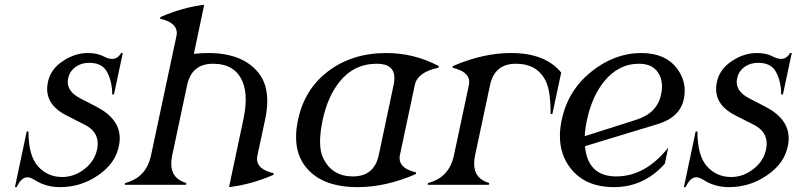

<svg xmlns="http://www.w3.org/2000/svg" viewBox="-20 -767 3307 797"><path d="M228.5 9.8Q171.4 9.8 125.5 -19Q106 -31.2 93.8 -31.2Q68.4 -31.2 49.3 9.8H42L90.8 -221.2H98.1Q98.1 -120.6 137.9 -76.4Q177.7 -32.2 238.3 -32.2Q290.5 -32.2 335 -68.8Q374 -101.1 383.3 -148.4Q385.7 -160.2 385.7 -170.4Q385.7 -222.2 331.5 -249.5L256.3 -287.6Q175.8 -328.1 175.8 -397.9Q175.8 -408.7 177.7 -419.9Q187.5 -480.5 245.1 -516.1Q293 -546.9 344.7 -546.9Q384.8 -546.9 411.6 -532.2Q429.7 -522.5 445.3 -522.5Q469.2 -522.5 482.4 -546.9H489.7L453.1 -375H445.8Q445.8 -426.8 425.3 -466.6Q404.8 -506.3 350.6 -506.3Q318.8 -506.3 295.9 -490.7Q268.6 -472.2 262.7 -439.9Q261.2 -433.1 261.2 -426.8Q261.2 -385.7 313 -358.9L380.9 -323.7Q477.1 -273.9 477.1 -192.4Q477.1 -179.7 474.6 -166.5Q461.4 -88.9 385.3 -38.1Q314.9 9.8 228.5 9.8Z M498 0 499.5 -7.3Q587.4 -29.8 606.9 -122.1L712.4 -617.2Q713.9 -624 713.9 -630.4Q713.9 -673.3 644.5 -689.5L646 -696.3Q739.3 -736.8 827.6 -747.1L784.7 -543.5Q814.5 -546.9 844.2 -546.9Q985.8 -546.9 1052.2 -465.8Q1089.4 -420.4 1089.4 -347.7Q1089.4 -311.5 1080.1 -268.6L1048.3 -120.1Q1046.9 -113.3 1046.9 -106.9Q1046.9 -64 1116.2 -47.9L1114.7 -41Q1022.5 -1 930.7 9.8L989.7 -268.6Q1000 -315.9 1000 -354Q1000 -396.5 987.3 -427.2Q956.1 -502.4 864.3 -502.4Q775.9 -502.4 756.8 -414.1L694.8 -122.1Q690.9 -103 690.9 -87.4Q690.9 -24.9 753.4 -7.3L752 0Z M1444.8 -34.7Q1533.2 -34.7 1552.2 -123L1613.8 -414.1Q1617.2 -429.7 1617.2 -442.4Q1617.2 -502.4 1544.4 -502.4Q1449.2 -502.4 1389.2 -427.2Q1339.8 -365.2 1319.3 -268.6Q1308.6 -217.8 1308.6 -179.2Q1308.6 -136.7 1321.8 -109.9Q1358.9 -34.7 1444.8 -34.7ZM1464.8 9.8Q1320.3 9.8 1253.4 -68.8Q1209 -120.1 1209 -198.2Q1209 -231 1216.8 -268.6Q1243.7 -395 1338.4 -468.3Q1439.9 -546.9 1583 -546.9Q1699.7 -546.9 1801.3 -492.7L1799.8 -485.8Q1712.9 -467.8 1701.7 -413.6L1640.1 -123.5Q1638.7 -116.7 1638.7 -110.4Q1638.7 -67.4 1707.5 -51.3L1706.1 -44.4Q1581.5 9.8 1464.8 9.8Z M1755.4 0 1756.8 -7.3Q1844.7 -29.8 1864.3 -122.1L1926.3 -413.6Q1927.7 -420.4 1927.7 -426.8Q1927.7 -469.7 1858.4 -485.8L1859.9 -492.7Q1984.9 -546.9 2101.6 -546.9Q2243.2 -546.9 2309.6 -465.8L2272.9 -293.9H2265.6Q2265.6 -386.2 2247.1 -427.2Q2211.9 -502.4 2121.6 -502.4Q2033.2 -502.4 2014.2 -414.1L1952.1 -122.1Q1948.2 -103 1948.2 -87.4Q1948.2 -24.9 2010.7 -7.3L2009.3 0Z M2407.2 -201.7Q2407.2 -201.7 2621.6 -270Q2708 -297.4 2724.1 -374.5Q2728 -392.1 2728 -407.7Q2728 -431.6 2719.2 -451.7Q2697.3 -502.4 2632.8 -502.4Q2546.4 -502.4 2486.3 -427.2Q2437 -365.2 2416.5 -268.6Q2408.7 -232.4 2407.2 -201.7ZM2528.8 9.8Q2409.2 9.8 2348.1 -68.8Q2304.2 -125.5 2304.2 -202.1Q2304.2 -233.4 2311.5 -268.6Q2337.4 -391.1 2433.1 -468.3Q2530.3 -546.9 2642.1 -546.9Q2741.7 -546.9 2790 -482.9Q2822.3 -440.4 2822.3 -390.1Q2822.3 -373 2818.4 -355Q2802.2 -279.8 2710.4 -252L2408.2 -160.2Q2410.6 -132.8 2418.9 -109.9Q2446.8 -34.7 2538.1 -34.7Q2659.2 -34.7 2753.9 -154.3L2739.7 -87.4Q2652.8 9.8 2528.8 9.8Z M3005.4 9.8Q2948.2 9.8 2902.3 -19Q2882.8 -31.2 2870.6 -31.2Q2845.2 -31.2 2826.2 9.8H2818.8L2867.7 -221.2H2875Q2875 -120.6 2914.8 -76.4Q2954.6 -32.2 3015.1 -32.2Q3067.4 -32.2 3111.8 -68.8Q3150.9 -101.1 3160.2 -148.4Q3162.6 -160.2 3162.6 -170.4Q3162.6 -222.2 3108.4 -249.5L3033.2 -287.6Q2952.6 -328.1 2952.6 -397.9Q2952.6 -408.7 2954.6 -419.9Q2964.4 -480.5 3022 -516.1Q3069.8 -546.9 3121.6 -546.9Q3161.6 -546.9 3188.5 -532.2Q3206.5 -522.5 3222.2 -522.5Q3246.1 -522.5 3259.3 -546.9H3266.6L3230 -375H3222.7Q3222.7 -426.8 3202.1 -466.6Q3181.6 -506.3 3127.4 -506.3Q3095.7 -506.3 3072.8 -490.7Q3045.4 -472.2 3039.6 -439.9Q3038.1 -433.1 3038.1 -426.8Q3038.1 -385.7 3089.8 -358.9L3157.7 -323.7Q3253.9 -273.9 3253.9 -192.4Q3253.9 -179.7 3251.5 -166.5Q3238.3 -88.9 3162.1 -38.1Q3091.8 9.8 3005.4 9.8Z"/></svg>

Font: Modern Antiqua
Style: Book Oblique
Weight: 400
Italic angle: -12°
Designer: Wojciech Kalinowski "wmk69" (wmk69@o2.pl)
Foundry: Wojciech Kalinowski "wmk69" (wmk69@o2.pl)
Version: Version 3.1.0; 2021-05-28